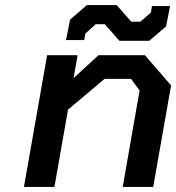

<svg xmlns="http://www.w3.org/2000/svg" viewBox="-20 -742 699 762"><path d="M454 -580 396 -646H360L319 -609L314 -583H242L258 -664L325 -722H443L501 -656H537L579 -692L583 -718H655L639 -637L572 -580ZM75 0 167 -523H288L272 -432L371 -523H555L659 -403L588 0H467L534 -383L500 -429H395L250 -307L196 0Z"/></svg>

Font: Tomorrow Medium
Style: Italic
Weight: 500
Italic angle: -10°
Designer: Tony de Marco, Monica Rizzolli
Foundry: Just in Type
Version: Version 2.002